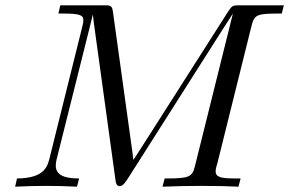

<svg xmlns="http://www.w3.org/2000/svg" viewBox="-20 -703 1089 723"><path d="M37 0C76 -2 116 -3 155 -3C193 -3 232 -2 270 0L278 -31C235 -31 190 -38 190 -79C190 -86 191 -94 193 -102L316 -593C320 -611 325 -628 329 -646H330C332 -625 335 -604 338 -583L415 -24C416 -16 418 -2 431 -2C444 -2 454 -20 463 -33L817 -590L857 -652L714 -77C704 -37 692 -31 609 -31H600L592 0C641 -2 691 -3 740 -3C795 -3 836 -2 878 0L886 -31H870C816 -31 792 -34 792 -58C792 -68 796 -79 799 -90L928 -609C938 -649 952 -652 1033 -652H1041L1049 -683H877C858 -683 853 -681 840 -661L518 -156C506 -138 495 -119 482 -101C480 -119 478 -138 475 -156L408 -639C403 -674 405 -683 379 -683H207L200 -652H215C278 -652 294 -647 294 -627C294 -617 290 -604 286 -587L169 -117C160 -80 153 -32 44 -31Z"/></svg>

Font: CMU Serif
Style: Italic
Weight: 500
Italic angle: -14.04°
Version: Version 0.7.0